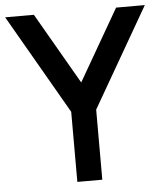

<svg xmlns="http://www.w3.org/2000/svg" viewBox="-52 -766 697 812"><g transform="rotate(-5 296.5 -360.0)"><path d="M349.5 0V-297.5L593 -720H471L296.5 -417.5L122 -720H0L243.5 -297.5V0Z"/></g></svg>

Font: Manrope SemiBold
Style: Regular
Weight: 600
Designer: Mikhail Sharanda
Foundry: Mikhail Sharanda
Version: Version 4.505